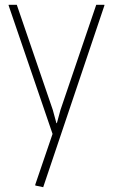

<svg xmlns="http://www.w3.org/2000/svg" viewBox="-20 -560 470 800"><path d="M127 213V209L199 -2L16 -537V-540H50L200 -102L215 -47H217L232 -102L381 -540H415V-537L160 220Z"/></svg>

Font: Encode Sans Compressed
Style: Thin
Weight: 100
Designer: Pablo Impallari, Andres Torresi
Foundry: Pablo Impallari, Andres Torresi
Version: Version 1.000; ttfautohint (v1.00) -l 8 -r 50 -G 200 -x 14 -